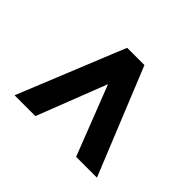

<svg xmlns="http://www.w3.org/2000/svg" viewBox="-121 -800 842 842"><g transform="rotate(-45 300.0 -378.5)"><path d="M50 -251.8V-122.7L546.4 -324.5V-431.8L50 -633.6V-504.5L374.5 -378.2Z"/></g></svg>

Font: Spartan MB ExtBd
Style: Regular
Weight: 800
Designer: Matt Bailey, Mirko Velimirovic
Foundry: Matt Bailey
Version: Version 1.005